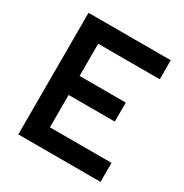

<svg xmlns="http://www.w3.org/2000/svg" viewBox="-161 -820 909 948"><g transform="rotate(30 293.0 -346.5)"><path d="M73.2 0H542V-108.4H190.9V-293H454.1V-401.4H190.9V-585H542V-693.4H73.2Z"/></g></svg>

Font: Cascadia Mono SemiBold
Style: Regular
Weight: 600
Monospace: yes
Designer: Aaron Bell
Foundry: Saja Typeworks
Version: Version 2404.023